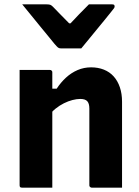

<svg xmlns="http://www.w3.org/2000/svg" viewBox="-20 -861 640 881"><path d="M540 0Q503 0 471 0Q439 0 401 0Q398 0 395.5 -1.5Q393 -3 391.5 -5Q390 -7 390 -11Q390 -70 390 -129Q390 -188 390 -246.5Q390 -305 390 -363Q390 -386 380.5 -396.5Q371 -407 348 -407Q332 -407 312.5 -402Q293 -397 273 -387Q253 -377 235 -362.5Q217 -348 203 -328V-454H240Q259 -483 283 -505Q307 -527 336 -539.5Q365 -552 398 -552Q430 -552 456.5 -541.5Q483 -531 501.5 -510.5Q520 -490 530 -460.5Q540 -431 540 -394Q540 -346 540 -297Q540 -248 540 -198.5Q540 -149 540 -99Q540 -74 540 -49.5Q540 -25 540 0ZM220 0Q195 0 173 0Q151 0 128.5 0Q106 0 81 0Q78 0 76 -0.5Q74 -1 72.5 -2.5Q71 -4 70.5 -6Q70 -8 70 -11Q70 -65 70 -119Q70 -173 70 -226.5Q70 -280 70 -334Q70 -388 70 -442Q70 -469 70 -494Q70 -519 70 -540Q98 -540 121 -540Q144 -540 165.5 -540Q187 -540 209 -540Q213 -540 215 -538.5Q217 -537 218.5 -535Q220 -533 220 -529Q220 -441 220 -353Q220 -265 220 -176.5Q220 -88 220 0ZM353 -639Q329 -639 305.5 -639Q282 -639 259 -639Q251 -639 246 -643Q241 -647 229 -661Q222 -670 205 -690.5Q188 -711 166 -738Q144 -765 122 -792Q100 -819 82 -841Q110 -841 138 -841Q166 -841 194 -841Q205 -841 210.5 -839Q216 -837 223 -830Q233 -820 255.5 -796.5Q278 -773 318 -733L266 -754H332L282 -731Q319 -771 343.5 -796Q368 -821 388 -841H495Q499 -841 501.5 -840Q504 -839 505 -836.5Q506 -834 506 -832Q506 -827 503 -823Q500 -819 488 -804Q477 -790 458.5 -767.5Q440 -745 419.5 -720Q399 -695 381 -673Q363 -651 353 -639Z"/></svg>

Font: Recursive Monospace ExtraBold
Style: Regular
Weight: 800
Version: Version 1.047